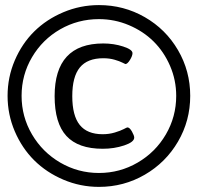

<svg xmlns="http://www.w3.org/2000/svg" viewBox="-20 -729 779 755"><path d="M369.1 -709Q466.8 -709 549.3 -661.6Q631.8 -614.3 679.9 -532Q728 -449.7 728 -352.1Q728 -254.4 679.9 -172.1Q631.8 -89.8 549.3 -42Q466.8 5.9 369.1 5.9Q295.9 5.9 229.2 -22.5Q162.6 -50.8 114.5 -98.6Q66.4 -146.5 38.1 -212.6Q9.8 -278.8 9.8 -352.1Q9.8 -425.3 38.1 -491.5Q66.4 -557.6 114.5 -605.2Q162.6 -652.8 229.2 -680.9Q295.9 -709 369.1 -709ZM369.1 -653.8Q286.6 -653.8 216.8 -613.8Q147 -573.7 106 -504.2Q64.9 -434.6 64.9 -352.1Q64.9 -270 106 -200.2Q147 -130.4 217 -89.6Q287.1 -48.8 369.1 -48.8Q451.2 -48.8 521.2 -89.6Q591.3 -130.4 632.1 -200.2Q672.9 -270 672.9 -352.1Q672.9 -414.1 648.7 -470Q624.5 -525.9 583.7 -566.2Q543 -606.4 486.8 -630.1Q430.7 -653.8 369.1 -653.8ZM386.2 -558.1Q427.7 -558.1 464.4 -546.1Q501 -534.2 501 -520Q501 -509.3 491 -493.2Q481 -477.1 473.1 -477.1Q472.2 -477.1 461.4 -482.7Q450.7 -488.3 430.7 -494.1Q410.6 -500 386.2 -500Q323.7 -500 293.9 -463.6Q264.2 -427.2 264.2 -351.1Q264.2 -274.4 293.5 -237.8Q322.8 -201.2 383.8 -201.2Q409.2 -201.2 431.6 -208Q454.1 -214.8 466.6 -221.4Q479 -228 481 -228Q489.7 -228 498.8 -211.9Q507.8 -195.8 507.8 -188Q507.8 -170.4 468.5 -157.2Q429.2 -144 383.8 -144Q287.6 -144 241.2 -194.3Q194.8 -244.6 194.8 -351.1Q194.8 -558.1 386.2 -558.1Z"/></svg>

Font: Asap Symbol
Style: Regular
Weight: 900
Designer: Tania Quindós, Elena González Miranda, Marcela Romero, Pablo Cosgaya
Foundry: Omnibus-Type
Version: Version 1.000;PS 001.000;hotconv 1.0.70;makeotf.lib2.5.58329